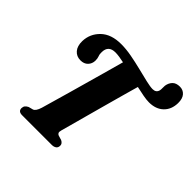

<svg xmlns="http://www.w3.org/2000/svg" viewBox="-195 -958 1136 1136"><g transform="rotate(45 373.5 -390.0)"><path d="M372.5 -102Q368 -86 371 -78.8Q374 -71.5 383 -68L411.5 -59.5Q432 -49.5 431.5 -32Q431.5 -16 420.8 -8Q410 0 393 0H144.5Q112 0 112 -27.5Q112.5 -40.5 119.2 -48.5Q126 -56.5 137.5 -62L166 -69.5Q183.5 -75.5 195.5 -113.5Q202 -136 216 -184.8Q230 -233.5 248 -296.5Q266 -359.5 284.2 -425.2Q302.5 -491 318.8 -548.8Q335 -606.5 345 -643.5Q323.5 -648 305 -650.8Q286.5 -653.5 272.5 -653.5Q214.5 -653.5 213.5 -598Q212.5 -580.5 217.8 -567.2Q223 -554 223 -535Q222.5 -509 205.5 -491.2Q188.5 -473.5 159 -473.5Q125.5 -473.5 105.2 -497Q85 -520.5 86 -562.5Q88 -625 133.5 -668.8Q179 -712.5 262 -712.5Q303 -712.5 349.8 -703.8Q396.5 -695 441.5 -683.8Q486.5 -672.5 523.5 -663.8Q560.5 -655 581.5 -655Q610 -655 616.5 -680.5Q618.5 -689.5 618 -699Q617.5 -708.5 618.5 -721Q622.5 -747 638.5 -763.5Q654.5 -780 685.5 -780Q712.5 -780 729.8 -760.5Q747 -741 746.5 -703.5Q745.5 -649 711.8 -616.8Q678 -584.5 621 -584.5Q600.5 -584.5 572 -589.8Q543.5 -595 510.5 -602.5Q499 -562.5 483.2 -505.5Q467.5 -448.5 450.2 -386Q433 -323.5 417.2 -265.2Q401.5 -207 389.5 -163.5Q377.5 -120 372.5 -102Z"/></g></svg>

Font: Fraunces 72pt S050
Style: Bold Italic
Weight: 700
Italic angle: -16°
Version: Version 1.000; ttfautohint (v1.8.3)